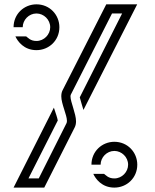

<svg xmlns="http://www.w3.org/2000/svg" viewBox="-20 -853 707 873"><path d="M359.4 -353.1 603.8 -833.3H463.2L264.6 -442.7C260.5 -434.8 258.7 -425.5 258.7 -415C258.7 -380.9 284.4 -330.3 284.4 -303.4C284.4 -299.2 283.7 -295.6 282.3 -292.7L156.2 -41.7H109.4L242.7 -305.2C240.7 -317.1 234.6 -334.7 225 -363.5L41.7 0H181.2L319.8 -274C323.8 -281.9 325.7 -291.2 325.7 -301.7C325.7 -335.8 300.5 -389.5 300.5 -414.3C300.5 -417.8 301 -420.7 302.1 -422.9L489.3 -791.7H535.2L342.7 -410.4C343.7 -405.3 359.1 -353.9 359.4 -353.1ZM395.8 -104.2H437.5C437.5 -137.2 465.4 -166.7 500 -166.7C533 -166.7 562.5 -138.8 562.5 -104.2C562.5 -71.1 534.6 -41.7 500 -41.7C471.9 -41.7 461.5 -56.9 453.1 -62.5H404.2C414.1 -40.6 442.5 0 500 0C556.4 0 604.2 -43.8 604.2 -104.2C604.2 -160.5 560.3 -208.3 500 -208.3C443.6 -208.3 395.8 -164.5 395.8 -104.2ZM41.7 -729.2H83.3C83.3 -762.2 111.2 -791.7 145.8 -791.7C178.9 -791.7 208.3 -763.8 208.3 -729.2C208.3 -696.1 180.4 -666.7 145.8 -666.7C117.7 -666.7 107.4 -681.9 99 -687.5H50C60 -665.6 88.3 -625 145.8 -625C202.2 -625 250 -668.8 250 -729.2C250 -785.5 206.2 -833.3 145.8 -833.3C89.5 -833.3 41.7 -789.5 41.7 -729.2Z"/></svg>

Font: Sportrop
Style: Regular
Weight: 500
Version: Version 0.9